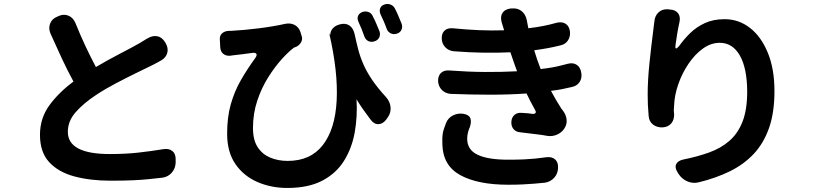

<svg xmlns="http://www.w3.org/2000/svg" viewBox="-20 -852 4040 951"><path d="M271 -773Q297 -784 320 -774Q343 -764 354 -737Q379 -675 404 -622Q429 -569 455 -520Q516 -556 576 -587Q636 -618 671 -638Q682 -644 694 -652Q706 -660 711 -662Q736 -677 759 -672.5Q782 -668 797 -644L800 -639Q815 -614 808.5 -590Q802 -566 777 -552Q772 -549 759 -542Q746 -535 734 -529Q703 -514 655 -490.5Q607 -467 553.5 -439Q500 -411 455 -381Q393 -340 354.5 -296Q316 -252 316 -199Q316 -89 524 -89Q601 -89 664 -96Q727 -103 788 -113Q816 -118 833.5 -104Q851 -90 850 -61V-46Q849 -18 831 3Q813 24 785 28Q750 32 715.5 35.5Q681 39 637 41Q593 43 528 43Q428 43 349 22Q270 1 224 -48.5Q178 -98 178 -184Q178 -267 225 -331Q272 -395 344 -448Q314 -503 286.5 -562Q259 -621 230 -686Q219 -712 228.5 -736Q238 -760 265 -770Z M1776 -793Q1793 -798 1807.5 -791.5Q1822 -785 1828 -768Q1836 -754 1845.5 -731Q1855 -708 1860 -696Q1865 -680 1858 -666Q1851 -652 1834 -647Q1818 -642 1804.5 -648.5Q1791 -655 1785 -671Q1780 -686 1770.5 -709.5Q1761 -733 1755 -745Q1748 -762 1754 -774.5Q1760 -787 1776 -793ZM1885 -830Q1901 -835 1915.5 -829Q1930 -823 1937 -808Q1945 -793 1954.5 -770Q1964 -747 1969 -735Q1975 -719 1968.5 -704.5Q1962 -690 1945 -685Q1929 -680 1915 -687Q1901 -694 1895 -710Q1890 -725 1880 -748Q1870 -771 1864 -783Q1858 -799 1863.5 -812Q1869 -825 1885 -830ZM1069 -654Q1067 -674 1078.5 -685.5Q1090 -697 1110 -699Q1112 -699 1113.5 -699Q1115 -699 1122 -699Q1193 -703 1264 -712Q1335 -721 1393 -734Q1418 -739 1438.5 -729Q1459 -719 1468 -694L1473 -677Q1480 -660 1472.5 -645Q1465 -630 1449 -621Q1447 -620 1442.5 -618.5Q1438 -617 1436 -616Q1410 -597 1376 -559.5Q1342 -522 1309 -470Q1276 -418 1254.5 -354Q1233 -290 1233 -218Q1233 -159 1256 -123.5Q1279 -88 1318 -71.5Q1357 -55 1405 -55Q1518 -55 1579 -133.5Q1640 -212 1647.5 -353.5Q1655 -495 1611 -686L1616 -679Q1616 -697 1628 -711Q1640 -725 1662 -731Q1690 -739 1709.5 -726.5Q1729 -714 1736 -685Q1745 -643 1754.5 -606.5Q1764 -570 1780 -533.5Q1796 -497 1822.5 -457.5Q1849 -418 1893 -370Q1912 -348 1914.5 -321Q1917 -294 1901 -271L1894 -261Q1877 -238 1855 -237Q1833 -236 1816 -259Q1796 -285 1778.5 -310Q1761 -335 1746 -360Q1751 -275 1737 -196.5Q1723 -118 1684 -55.5Q1645 7 1576 43Q1507 79 1403 79Q1323 79 1255 49.5Q1187 20 1146 -39.5Q1105 -99 1105 -190Q1105 -271 1123 -335Q1141 -399 1172.5 -454Q1204 -509 1244 -564Q1254 -578 1250 -585Q1246 -592 1230 -590Q1205 -586 1181 -583.5Q1157 -581 1134 -578Q1123 -577 1121 -576Q1101 -574 1087 -584.5Q1073 -595 1071 -616Z M2277 -288Q2304 -283 2310 -265.5Q2316 -248 2307 -222Q2303 -214 2298.5 -198Q2294 -182 2294 -165Q2294 -110 2345.5 -85.5Q2397 -61 2496 -61Q2544 -61 2575 -62.5Q2606 -64 2631 -66.5Q2656 -69 2685 -73Q2713 -77 2729.5 -62.5Q2746 -48 2744 -19Q2743 9 2724.5 29Q2706 49 2678 53Q2649 56 2623 58Q2597 60 2567.5 61.5Q2538 63 2497 63Q2347 63 2260 15.5Q2173 -32 2171 -139Q2170 -171 2172.5 -187.5Q2175 -204 2179.5 -215.5Q2184 -227 2189 -242Q2199 -268 2224 -280.5Q2249 -293 2277 -288ZM2150 -449Q2149 -476 2164 -490.5Q2179 -505 2205 -503Q2300 -496 2382.5 -495.5Q2465 -495 2541 -499L2528 -535L2508 -593Q2444 -590 2376 -591Q2308 -592 2229 -598Q2203 -600 2186 -617.5Q2169 -635 2168 -660Q2167 -686 2181.5 -700Q2196 -714 2222 -712Q2294 -705 2355 -702.5Q2416 -700 2477 -702L2465 -741Q2457 -769 2468.5 -787.5Q2480 -806 2509 -810H2514Q2543 -813 2563 -797.5Q2583 -782 2589 -753L2597 -712Q2639 -717 2671.5 -723.5Q2704 -730 2740 -740Q2765 -745 2782 -734Q2799 -723 2803 -697Q2806 -671 2793 -651.5Q2780 -632 2755 -627Q2723 -619 2693 -613.5Q2663 -608 2626 -603L2641 -556L2658 -510Q2692 -514 2714.5 -518Q2737 -522 2754.5 -526.5Q2772 -531 2792 -536Q2818 -543 2836.5 -531Q2855 -519 2859 -492Q2864 -466 2851 -446Q2838 -426 2812 -421Q2786 -415 2764 -410.5Q2742 -406 2709 -402Q2722 -378 2735 -355.5Q2748 -333 2761 -313Q2765 -308 2766.5 -306.5Q2768 -305 2769 -303Q2784 -283 2786.5 -259.5Q2789 -236 2775 -215Q2762 -195 2738.5 -185Q2715 -175 2691 -179Q2663 -184 2645 -186Q2627 -188 2608 -190.5Q2589 -193 2555 -197Q2534 -199 2522.5 -214Q2511 -229 2513 -251Q2515 -272 2529 -283.5Q2543 -295 2564 -293Q2580 -292 2593.5 -291Q2607 -290 2617 -288Q2629 -287 2632.5 -292.5Q2636 -298 2630 -308Q2607 -349 2588 -389Q2504 -383 2408.5 -383Q2313 -383 2212 -387Q2186 -389 2169 -406Q2152 -423 2150 -449Z M3296 -805Q3325 -804 3338.5 -786.5Q3352 -769 3345 -740Q3339 -714 3334 -683Q3329 -652 3326 -630Q3321 -598 3343 -623Q3367 -657 3398 -687.5Q3429 -718 3471 -737.5Q3513 -757 3569 -757Q3639 -757 3694.5 -714Q3750 -671 3783 -591Q3816 -511 3816 -401Q3816 -295 3789.5 -219Q3763 -143 3714 -90.5Q3665 -38 3596 -4Q3527 30 3441 51Q3413 58 3386 47Q3359 36 3342 11L3337 3Q3321 -21 3329 -38.5Q3337 -56 3365 -62Q3435 -76 3493 -97Q3551 -118 3593 -154.5Q3635 -191 3658 -250Q3681 -309 3681 -400Q3680 -516 3644 -578Q3608 -640 3545 -640Q3501 -640 3461 -611Q3421 -582 3389.5 -535Q3358 -488 3339.5 -434.5Q3321 -381 3319 -331Q3316 -307 3319 -287Q3320 -259 3305 -241Q3290 -223 3262 -221Q3234 -220 3214.5 -235Q3195 -250 3193 -277Q3192 -293 3191 -304.5Q3190 -316 3189 -333.5Q3188 -351 3188 -384Q3188 -454 3197 -540.5Q3206 -627 3216 -704Q3218 -718 3219 -728.5Q3220 -739 3221 -744Q3223 -773 3241.5 -790.5Q3260 -808 3289 -806Z"/></svg>

Font: Chiron GoRound TC
Style: Bold
Weight: 700
Designer: Ryoko NISHIZUKA 西塚涼子 (kana, bopomofo & ideographs); Paul D. Hunt (Latin, Greek & Cyrillic); Sandoll Communications 산돌커뮤니
Foundry: Adobe
Version: Version 1.000;hotconv 1.1.1;makeotfexe 2.6.0